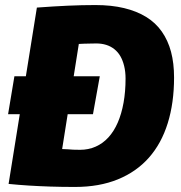

<svg xmlns="http://www.w3.org/2000/svg" viewBox="-20 -730 718 760"><path d="M12 -278 37 -428H375L348 -278ZM277 10Q224 10 179 8.5Q134 7 94 4.5Q54 2 14 -2L126 -700Q193 -705 249 -707.5Q305 -710 358 -710Q421 -710 471 -698Q521 -686 558.5 -663Q596 -640 620.5 -605Q645 -570 657 -525Q669 -480 669 -423Q669 -323 644 -242.5Q619 -162 569.5 -106Q520 -50 446.5 -20Q373 10 277 10ZM297 -137Q330 -137 358.5 -149.5Q387 -162 409 -186Q431 -210 446 -244.5Q461 -279 469 -323Q477 -367 477 -419Q477 -446 471.5 -468.5Q466 -491 456.5 -507.5Q447 -524 432.5 -535.5Q418 -547 400 -552.5Q382 -558 361 -558Q346 -558 334 -557.5Q322 -557 311.5 -557Q301 -557 292 -556L226 -140Q239 -140 249 -139Q259 -138 270 -137.5Q281 -137 297 -137Z"/></svg>

Font: Georama ExtraBold
Style: Italic
Weight: 800
Italic angle: -9°
Version: Version 1.001